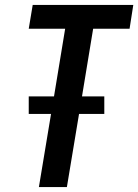

<svg xmlns="http://www.w3.org/2000/svg" viewBox="-20 -755 558 775"><path d="M137 0 186 -295H96V-366H198L243 -639H96L112 -735H518L503 -639H356L311 -366H401V-295H299L250 0Z"/></svg>

Font: Iosevka Curly Oblique
Style: Bold
Weight: 700
Italic angle: -9°
Monospace: yes
Designer: Belleve Invis
Foundry: Belleve Invis
Version: Version 11.1.0; ttfautohint (v1.8.3)